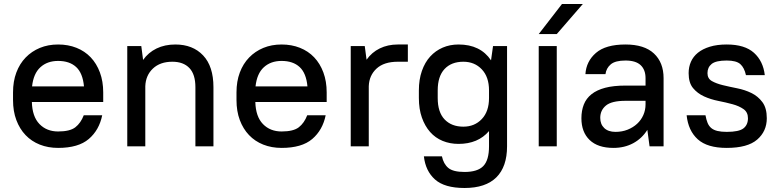

<svg xmlns="http://www.w3.org/2000/svg" viewBox="-20 -730 3891 958"><path d="M270 8Q220 8 178.5 -8.5Q137 -25 107.5 -56Q78 -87 61.5 -131Q45 -175 45 -231V-269Q45 -324 61.5 -368Q78 -412 108 -443Q138 -474 179 -491Q220 -508 270 -508Q320 -508 361.5 -491.5Q403 -475 432.5 -444Q462 -413 478.5 -368.5Q495 -324 495 -269V-221H139Q141 -148 177 -111Q213 -74 270 -74Q329 -74 356 -95Q383 -116 398 -155H490Q475 -81 423 -36.5Q371 8 270 8ZM270 -426Q216 -426 181.5 -394.5Q147 -363 140 -299H399Q393 -365 360 -395.5Q327 -426 270 -426Z M615 -500H685L694 -431Q720 -468 761 -488Q802 -508 855 -508Q942 -508 993.5 -453.5Q1045 -399 1045 -295V0H955V-295Q955 -359 925 -390.5Q895 -422 840 -422Q779 -422 743 -388Q707 -354 705 -300V0H615Z M1385 8Q1335 8 1293.5 -8.5Q1252 -25 1222.5 -56Q1193 -87 1176.5 -131Q1160 -175 1160 -231V-269Q1160 -324 1176.5 -368Q1193 -412 1223 -443Q1253 -474 1294 -491Q1335 -508 1385 -508Q1435 -508 1476.5 -491.5Q1518 -475 1547.5 -444Q1577 -413 1593.5 -368.5Q1610 -324 1610 -269V-221H1254Q1256 -148 1292 -111Q1328 -74 1385 -74Q1444 -74 1471 -95Q1498 -116 1513 -155H1605Q1590 -81 1538 -36.5Q1486 8 1385 8ZM1385 -426Q1331 -426 1296.5 -394.5Q1262 -363 1255 -299H1514Q1508 -365 1475 -395.5Q1442 -426 1385 -426Z M1730 -500H1800L1809 -432Q1835 -469 1875 -488.5Q1915 -508 1965 -508H2015V-422H1965Q1896 -422 1859 -388Q1822 -354 1820 -300V0H1730Z M2268 -12Q2225 -12 2188.5 -27Q2152 -42 2126 -71.5Q2100 -101 2085 -143.5Q2070 -186 2070 -241V-279Q2070 -333 2085 -376Q2100 -419 2126.5 -448Q2153 -477 2189 -492.5Q2225 -508 2268 -508Q2377 -508 2430 -429L2440 -500H2510V0Q2510 102 2456.5 155Q2403 208 2298 208Q2198 208 2150.5 165.5Q2103 123 2095 50H2185Q2193 88 2217 108Q2241 128 2298 128Q2363 128 2391.5 98.5Q2420 69 2420 0V-76Q2365 -12 2268 -12ZM2292 -98Q2348 -98 2384 -136Q2420 -174 2420 -241V-279Q2420 -346 2384 -384Q2348 -422 2292 -422Q2232 -422 2198 -385.5Q2164 -349 2164 -279V-241Q2164 -170 2198.5 -134Q2233 -98 2292 -98Z M2668 -500H2758V0H2668ZM2784 -710H2888L2758 -560H2668Z M3041 8Q2963 8 2922 -31.5Q2881 -71 2881 -140Q2881 -178 2893 -208.5Q2905 -239 2931.5 -260Q2958 -281 2999.5 -292Q3041 -303 3101 -303H3201V-340Q3201 -382 3176.5 -405Q3152 -428 3101 -428Q3050 -428 3027.5 -409Q3005 -390 3001 -360H2901Q2905 -424 2953.5 -466Q3002 -508 3101 -508Q3195 -508 3243 -463Q3291 -418 3291 -340V0H3221L3210 -82Q3183 -39 3139.5 -15.5Q3096 8 3041 8ZM3051 -72Q3084 -72 3111.5 -83Q3139 -94 3159 -112.5Q3179 -131 3190 -156Q3201 -181 3201 -209V-227H3101Q3032 -227 3003.5 -203.5Q2975 -180 2975 -142Q2975 -110 2995 -91Q3015 -72 3051 -72Z M3606 8Q3509 8 3461.5 -35Q3414 -78 3406 -155H3500Q3504 -133 3510.5 -117Q3517 -101 3529 -91Q3541 -81 3560 -76.5Q3579 -72 3606 -72Q3667 -72 3689.5 -89.5Q3712 -107 3712 -140Q3712 -170 3690 -185.5Q3668 -201 3635 -210Q3602 -219 3564 -226.5Q3526 -234 3493 -249Q3460 -264 3438 -290.5Q3416 -317 3416 -365Q3416 -396 3427.5 -422Q3439 -448 3462.5 -467Q3486 -486 3522 -497Q3558 -508 3606 -508Q3696 -508 3742 -466.5Q3788 -425 3796 -355H3702Q3694 -392 3674 -410Q3654 -428 3606 -428Q3552 -428 3531 -411Q3510 -394 3510 -365Q3510 -338 3532 -325.5Q3554 -313 3587 -305Q3620 -297 3658 -289.5Q3696 -282 3729 -266Q3762 -250 3784 -220.5Q3806 -191 3806 -140Q3806 -75 3758 -33.5Q3710 8 3606 8Z"/></svg>

Font: PT Root UI Web Medium
Style: Regular
Weight: 500
Designer: Vitaly Kuzmin
Foundry: ParaType Ltd.
Version: Version 1.001W